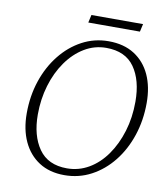

<svg xmlns="http://www.w3.org/2000/svg" viewBox="-89 -878 843 967"><g transform="rotate(10 332.5 -394.0)"><path d="M305 15Q229 15 175.5 -19.5Q122 -54 93.5 -115.5Q65 -177 65 -259Q65 -348 91 -425.5Q117 -503 164 -562Q211 -621 273.5 -654.5Q336 -688 409 -688Q487 -688 541 -653.5Q595 -619 623 -558Q651 -497 651 -415Q651 -326 625 -248Q599 -170 552 -111Q505 -52 442 -18.5Q379 15 305 15ZM312 -21Q372 -21 423.5 -51Q475 -81 513 -135Q551 -189 572.5 -259.5Q594 -330 594 -411Q594 -521 547.5 -587Q501 -653 403 -653Q343 -653 291.5 -622Q240 -591 201.5 -536.5Q163 -482 142 -411.5Q121 -341 121 -263Q121 -155 168 -88Q215 -21 312 -21ZM291 -763 300 -803H564L555 -763Z"/></g></svg>

Font: Source Serif 4 SmText Light
Style: Italic
Weight: 300
Italic angle: -12°
Designer: Frank Grießhammer
Foundry: Adobe
Version: Version 4.005;hotconv 1.1.0;makeotfexe 2.6.0